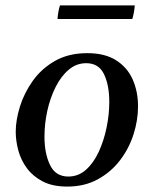

<svg xmlns="http://www.w3.org/2000/svg" viewBox="-20 -676 567 708"><path d="M489 -284Q489 -233 472.5 -181Q456 -129 423 -85.5Q390 -42 341 -15Q292 12 228 12Q174 12 137.5 -7Q101 -26 79 -56Q57 -86 47.5 -121.5Q38 -157 38 -190Q38 -233 53.5 -283Q69 -333 101 -378Q133 -423 183 -451.5Q233 -480 302 -480Q367 -480 408.5 -453.5Q450 -427 469.5 -382.5Q489 -338 489 -284ZM383 -300Q383 -362 363.5 -402.5Q344 -443 298 -443Q262 -443 233.5 -419Q205 -395 185 -355Q165 -315 154.5 -267.5Q144 -220 144 -172Q144 -110 164.5 -67.5Q185 -25 232 -25Q269 -25 297 -50Q325 -75 344 -116Q363 -157 373 -205.5Q383 -254 383 -300ZM201 -656H477Q475 -630 468 -606H192Q194 -633 201 -656Z"/></svg>

Font: Tiro Devanagari Hindi
Style: Italic
Weight: 400
Italic angle: -11°
Designer: Devanagari: John Hudson & Fiona Ross, assisted by Paul Hanslow. Latin: John Hudson with Paul Hanslow, assisted by Kaja S
Foundry: Tiro Typeworks Ltd.
Version: Version 1.52